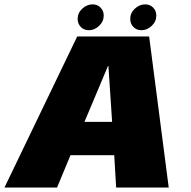

<svg xmlns="http://www.w3.org/2000/svg" viewBox="-46 -838 852 858"><path d="M-26 0H209L269 -144.5H464.5L473 0H708L620.5 -675H299ZM331.5 -293.5 436.5 -543H438.5L455 -293.5ZM351.5 -703Q376.5 -703 397 -722.5Q417.5 -742 417.5 -768.5Q417.5 -789.5 403.5 -804Q389.5 -818.5 367.5 -818.5Q342 -818.5 321.5 -799.2Q301 -780 301 -753.5Q301 -732 315 -717.5Q329 -703 351.5 -703ZM586.5 -703Q611.5 -703 632 -722.5Q652.5 -742 652.5 -768.5Q652.5 -789.5 638.5 -804Q624.5 -818.5 602.5 -818.5Q577 -818.5 556.5 -799.2Q536 -780 536 -753.5Q536 -732 550 -717.5Q564 -703 586.5 -703Z"/></svg>

Font: Anybody UltraCondensed Thin Black
Style: Italic
Weight: 900
Italic angle: -10°
Version: Version 1.111